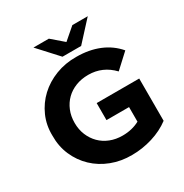

<svg xmlns="http://www.w3.org/2000/svg" viewBox="-204 -1060 1179 1231"><g transform="rotate(-30 385.5 -444.5)"><path d="M389 -390H704V-77Q647 -34 572 -11Q497 12 421 12Q340 13 269.5 -14Q199 -41 147.5 -90Q96 -139 67 -205.5Q38 -272 39 -350Q37 -428 66.5 -494.5Q96 -561 148 -609.5Q200 -658 271 -685.5Q342 -713 424 -712Q517 -712 591.5 -681.5Q666 -651 717 -591L613 -495Q538 -574 432 -574Q381 -574 339 -557.5Q297 -541 267 -511.5Q237 -482 220 -441Q203 -400 203 -350Q203 -301 220 -260Q237 -219 267 -189Q297 -159 338.5 -142.5Q380 -126 430 -126Q500 -126 556 -156V-264H389ZM618 -901 486 -757H348L216 -901H330L417 -826L504 -901Z"/></g></svg>

Font: CMG Sans
Style: Bold
Weight: 700
Designer: Julieta Ulanovsky
Foundry: Julieta Ulanovsky
Version: Version 7.200